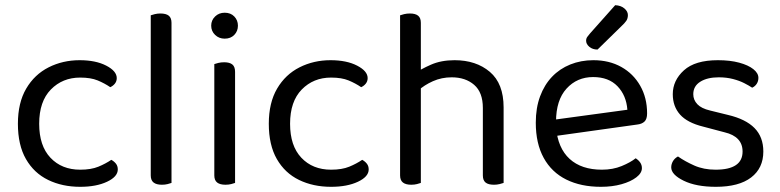

<svg xmlns="http://www.w3.org/2000/svg" viewBox="-20 -707 3008 740"><path d="M289 -408Q221 -408 176 -362Q131 -316 131 -230Q131 -145 174.5 -99Q218 -53 289 -53Q331 -53 359 -64.5Q387 -76 409 -91Q420 -85 427 -76Q434 -67 434 -54Q434 -26 392.5 -6.5Q351 13 289 13Q220 13 165.5 -13.5Q111 -40 80 -94Q49 -148 49 -230Q49 -311 81 -365.5Q113 -420 167.5 -447.5Q222 -475 287 -475Q349 -475 389.5 -454Q430 -433 430 -406Q430 -394 423 -385Q416 -376 405 -371Q383 -386 356.5 -397Q330 -408 289 -408Z M561 -264 641 -252V-2Q636 0 626 2.5Q616 5 604 5Q583 5 572 -3.5Q561 -12 561 -31ZM641 -214 561 -225V-648Q566 -650 576.5 -652.5Q587 -655 598 -655Q620 -655 630.5 -646.5Q641 -638 641 -619Z M794 -608Q794 -629 809 -643.5Q824 -658 846 -658Q869 -658 883 -643.5Q897 -629 897 -608Q897 -587 883 -572.5Q869 -558 846 -558Q824 -558 809 -572.5Q794 -587 794 -608ZM806 -264H886V-2Q881 0 871 2.5Q861 5 849 5Q828 5 817 -3.5Q806 -12 806 -31ZM886 -225H806V-460Q811 -462 821.5 -464.5Q832 -467 844 -467Q865 -467 875.5 -458.5Q886 -450 886 -430Z M1256 -408Q1188 -408 1143 -362Q1098 -316 1098 -230Q1098 -145 1141.5 -99Q1185 -53 1256 -53Q1298 -53 1326 -64.5Q1354 -76 1376 -91Q1387 -85 1394 -76Q1401 -67 1401 -54Q1401 -26 1359.5 -6.5Q1318 13 1256 13Q1187 13 1132.5 -13.5Q1078 -40 1047 -94Q1016 -148 1016 -230Q1016 -311 1048 -365.5Q1080 -420 1134.5 -447.5Q1189 -475 1254 -475Q1316 -475 1356.5 -454Q1397 -433 1397 -406Q1397 -394 1390 -385Q1383 -376 1372 -371Q1350 -386 1323.5 -397Q1297 -408 1256 -408Z M1921 -199H1841V-291Q1841 -351 1807.5 -380Q1774 -409 1721 -409Q1682 -409 1648.5 -394Q1615 -379 1592 -358L1577 -423Q1601 -440 1640.5 -457.5Q1680 -475 1732 -475Q1815 -475 1868 -430Q1921 -385 1921 -293ZM1522 -264H1602V-2Q1597 0 1587 2.5Q1577 5 1565 5Q1544 5 1533 -3.5Q1522 -12 1522 -31ZM1841 -263 1921 -262V-2Q1916 0 1905.5 2.5Q1895 5 1884 5Q1862 5 1851.5 -3.5Q1841 -12 1841 -31ZM1602 -225H1522V-648Q1527 -650 1537.5 -652.5Q1548 -655 1560 -655Q1581 -655 1591.5 -646.5Q1602 -638 1602 -619Z M2100 -180 2096 -243 2398 -284Q2394 -339 2360 -374.5Q2326 -410 2266 -410Q2204 -410 2163.5 -365.5Q2123 -321 2123 -238V-216Q2130 -136 2175.5 -94.5Q2221 -53 2300 -53Q2342 -53 2376 -67Q2410 -81 2430 -97Q2441 -90 2447.5 -80.5Q2454 -71 2454 -59Q2454 -40 2432.5 -23.5Q2411 -7 2375.5 3Q2340 13 2296 13Q2219 13 2162.5 -15Q2106 -43 2075.5 -98.5Q2045 -154 2045 -234Q2045 -291 2061.5 -335.5Q2078 -380 2107.5 -411Q2137 -442 2178 -458.5Q2219 -475 2267 -475Q2328 -475 2374.5 -449Q2421 -423 2447.5 -376.5Q2474 -330 2474 -270Q2474 -248 2464 -238.5Q2454 -229 2436 -227ZM2254 -578 2351 -687Q2373 -686 2386.5 -674.5Q2400 -663 2400 -649Q2400 -636 2394 -627Q2388 -618 2374 -605L2283 -516Q2264 -516 2251.5 -526.5Q2239 -537 2239 -550Q2239 -559 2244 -565.5Q2249 -572 2254 -578Z M2922 -123Q2922 -59 2875 -23Q2828 13 2739 13Q2663 13 2615 -10.5Q2567 -34 2567 -62Q2567 -74 2573.5 -85.5Q2580 -97 2593 -104Q2620 -85 2656 -69Q2692 -53 2738 -53Q2842 -53 2842 -123Q2842 -152 2824.5 -170.5Q2807 -189 2773 -197L2690 -219Q2629 -234 2601 -265.5Q2573 -297 2573 -344Q2573 -397 2616 -436Q2659 -475 2747 -475Q2794 -475 2829 -465.5Q2864 -456 2883.5 -440.5Q2903 -425 2903 -407Q2903 -394 2896.5 -384Q2890 -374 2879 -369Q2867 -377 2848.5 -386.5Q2830 -396 2805 -402.5Q2780 -409 2750 -409Q2706 -409 2679 -392Q2652 -375 2652 -344Q2652 -322 2667.5 -305.5Q2683 -289 2717 -281L2786 -264Q2854 -248 2888 -213.5Q2922 -179 2922 -123Z"/></svg>

Font: Baloo Bhaina 2
Style: Regular
Weight: 400
Designer: Yesha Goshar, Manish Minz, Shuchita Grover and Ek Type
Foundry: Ek Type
Version: Version 1.700